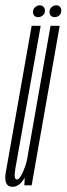

<svg xmlns="http://www.w3.org/2000/svg" viewBox="-43 -697 251 722"><path d="M48.5 0H76L181.5 -600H147L51.5 -56ZM110 -600H76L5 -197.5Q-11 -105.5 -21 -50Q-31 5.5 4.5 5.5Q29 5.5 48.2 -25.8Q67.5 -57 74 -93L61 -108Q56.5 -81 43.8 -51.5Q31 -22 20.5 -22Q7.5 -22 14.8 -63.5Q22 -105 38 -194ZM100.5 -632.5Q110 -632.5 118 -639.2Q126 -646 126 -657Q126 -666 120.2 -671.5Q114.5 -677 106.5 -677Q97 -677 89 -670Q81 -663 81 -652Q81 -643 86.2 -637.8Q91.5 -632.5 100.5 -632.5ZM162 -632.5Q172.5 -632.5 180 -639.2Q187.5 -646 187.5 -657Q187.5 -666 182.5 -671.5Q177.5 -677 168 -677Q159 -677 151 -670Q143 -663 143 -652Q143 -643 148.5 -637.8Q154 -632.5 162 -632.5Z"/></svg>

Font: Anybody UltraCondensed ExtraLight
Style: Italic
Weight: 250
Width: 1
Italic angle: -10°
Version: Version 1.113;gftools[0.9.25]